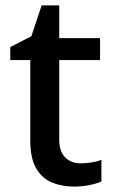

<svg xmlns="http://www.w3.org/2000/svg" viewBox="-20 -680 419 710"><path d="M277 -76Q298 -76 319.5 -79.5Q341 -83 355 -89V-9Q338 -1 310.5 4.5Q283 10 254 10Q209 10 172.5 -5Q136 -20 114 -57Q92 -94 92 -161V-458H18V-506L96 -546L134 -660H199V-539H350V-458H199V-165Q199 -120 221 -98Q243 -76 277 -76Z"/></svg>

Font: Noto Sans Thai Looped Medium
Style: Regular
Weight: 500
Designer: Sasikarn Vongin, Ben Mitchell
Foundry: The Fontpad Ltd
Version: Version 1.001; ttfautohint (v1.8.4.7-5d5b)